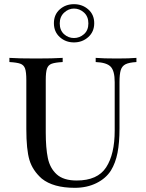

<svg xmlns="http://www.w3.org/2000/svg" viewBox="-20 -885 698 919"><path d="M633 -588Q598 -586 581 -577.5Q564 -569 558 -549.5Q552 -530 552 -492V-271Q552 -202 542.5 -153.5Q533 -105 511 -69Q487 -31 441.5 -8.5Q396 14 338 14Q235 14 180 -30Q136 -69 121 -119Q106 -169 106 -268V-502Q106 -540 100 -557Q94 -574 77.5 -580Q61 -586 25 -588V-608Q67 -605 153 -605Q233 -605 280 -608V-588Q244 -586 227.5 -580Q211 -574 205 -557Q199 -540 199 -502V-251Q199 -177 209 -128.5Q219 -80 251.5 -50.5Q284 -21 347 -21Q447 -21 488 -84Q529 -147 529 -260V-492Q529 -546 509.5 -566Q490 -586 438 -588V-608Q474 -605 540 -605Q600 -605 633 -608ZM431 -774Q431 -733 402.5 -707.5Q374 -682 334 -682Q294 -682 266 -707.5Q238 -733 238 -774Q238 -815 266 -840Q294 -865 334 -865Q374 -865 402.5 -840Q431 -815 431 -774ZM266 -773Q266 -740 286.5 -721.5Q307 -703 334 -703Q361 -703 382 -721.5Q403 -740 403 -773Q403 -806 382 -825Q361 -844 334 -844Q308 -844 287 -824.5Q266 -805 266 -773Z"/></svg>

Font: Playfair Display SC
Style: Regular
Weight: 400
Designer: Claus Eggers Sørensen
Foundry: Claus Eggers Sørensen
Version: Version 1.200; ttfautohint (v1.6)